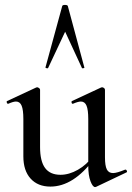

<svg xmlns="http://www.w3.org/2000/svg" viewBox="-20 -750 537 781"><path d="M75 -114V-266Q75 -303 68 -320Q61 -337 45 -337Q34 -337 14 -328H12Q9 -328 7.5 -333Q6 -338 9 -339L127 -394L131 -395Q134 -395 138.5 -392Q143 -389 143 -385V-152Q143 -94 163.5 -66.5Q184 -39 226 -39Q261 -39 297 -59.5Q333 -80 358 -115L363 -104Q279 9 185 9Q134 9 104.5 -23.5Q75 -56 75 -114ZM440 -46Q455 -46 489 -60H490Q494 -60 496 -55.5Q498 -51 495 -49L371 10L367 11Q357 11 348 -13Q339 -37 339 -76V-266Q339 -303 332 -320Q325 -337 309 -337Q298 -337 277 -328H275Q272 -328 271 -333Q270 -338 273 -339L391 -394L395 -395Q399 -395 403 -392Q407 -389 407 -385V-110Q407 -76 414.5 -61Q422 -46 440 -46ZM313 -474 245 -621 176 -474Q175 -471 169.5 -472.5Q164 -474 165 -476L233 -725Q234 -730 244 -730Q255 -730 256 -725L323 -476Q325 -474 319.5 -472.5Q314 -471 313 -474Z"/></svg>

Font: Cormorant Garamond Medium
Style: Regular
Weight: 500
Designer: Christian Thalmann (Catharsis Fonts)
Foundry: Catharsis Fonts
Version: Version 4.000